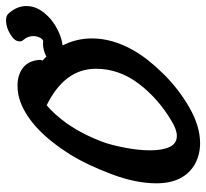

<svg xmlns="http://www.w3.org/2000/svg" viewBox="-44 -688 699 652"><g transform="rotate(-90 306.0 -361.5)"><path d="M275 -553Q244 -527 213 -484Q175 -429 150 -361Q140 -334 131 -287.5Q122 -241 122 -201Q122 -160 133.5 -135.5Q145 -111 171 -111Q192 -111 220 -128Q297 -173 348 -240Q399 -307 399 -386Q399 -492 275 -553ZM502 -399Q502 -330 462 -259Q435 -211 383 -158Q331 -105 267.5 -68.5Q204 -32 146 -32Q110 -32 78 -48Q10 -85 10 -181Q10 -250 41 -332.5Q72 -415 107 -472Q192 -607 286 -642Q312 -652 342 -652Q377 -652 401 -634.5Q425 -617 429 -580V-576Q429 -573 427 -567Q463 -533 482.5 -490Q502 -447 502 -399ZM492 -645Q492 -662 516 -676.5Q540 -691 563 -691Q580 -691 587 -682Q612 -654 612 -622Q612 -590 589 -561.5Q566 -533 531 -515.5Q496 -498 462 -498Q449 -498 437 -501Q427 -503 421 -508.5Q415 -514 415 -522Q415 -529 423 -539Q434 -553 454 -560Q474 -567 492 -565H493Q500 -565 507 -581Q510 -589 510 -598Q510 -617 497 -632Q492 -637 492 -645Z"/></g></svg>

Font: Sedgwick Ave
Style: Regular
Weight: 400
Designer: Kevin Burke, Pedro Vergani
Foundry: Google, Inc.
Version: Version 1.000